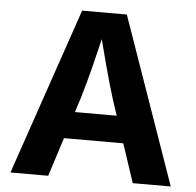

<svg xmlns="http://www.w3.org/2000/svg" viewBox="-52 -781 851 834"><g transform="rotate(5 373.5 -364.0)"><path d="M23.8 0 272.7 -727.5H467.6L722.8 0H557.1L440.5 -351Q419.3 -418.9 397.7 -499.9Q376.1 -580.8 352.2 -676.2H384.5Q361.3 -580.3 341.1 -499Q320.9 -417.6 300.8 -351L188.4 0ZM179.3 -168.8V-285.8H567.3V-168.8Z"/></g></svg>

Font: Adwaita Sans
Style: Regular
Weight: 400
Designer: Rasmus Andersson
Foundry: rsms
Version: Version 4.001;git-9221beed3